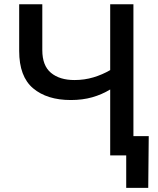

<svg xmlns="http://www.w3.org/2000/svg" viewBox="-20 -748 762 924"><path d="M320.8 -266.6Q206.5 -266.6 139.4 -323Q72.3 -379.4 72.3 -502.9V-727.5H183.6V-506.8Q183.6 -432.1 225.3 -397.5Q267.1 -362.8 338.4 -362.8Q386.2 -362.8 429.4 -375.7Q472.7 -388.7 510.3 -410.6V-727.5H622.1V0H510.3V-317.4Q470.2 -293 423.6 -279.8Q377 -266.6 320.8 -266.6ZM587.4 156.2V0H548.8V-92.8H695.8L693.4 156.2Z"/></svg>

Font: Inter Medium
Style: Regular
Weight: 500
Designer: Rasmus Andersson
Foundry: rsms
Version: Version 4.001;git-9221beed3